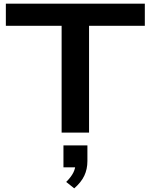

<svg xmlns="http://www.w3.org/2000/svg" viewBox="-20 -725 823 1050"><path d="M317 0V-584H12V-705H772V-584H467V0ZM386 305 342 270Q369 243 381 219Q393 195 393 169L418 190H327V70H458V156Q458 200 441 236Q424 272 386 305Z"/></svg>

Font: Nunito Sans 10pt Expanded
Style: Bold
Weight: 700
Width: 7
Designer: Vernon Adams
Foundry: Vernon Adams
Version: Version 3.101;gftools[0.9.27]